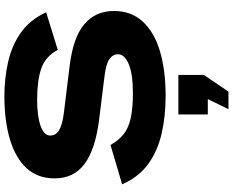

<svg xmlns="http://www.w3.org/2000/svg" viewBox="-113 -649 1060 874"><g transform="rotate(-90 417.0 -212.0)"><path d="M418 12Q325 12 245 -6.5Q165 -25 106 -68.5Q47 -112 15 -186L194 -239Q214 -203 241.5 -180.5Q269 -158 314 -147.5Q359 -137 430 -137Q517 -137 562 -156Q607 -175 607 -205Q607 -228 585 -244Q563 -260 501 -267L308 -291Q174 -308 108 -357Q42 -406 42 -493Q42 -570 88 -620.5Q134 -671 218.5 -696.5Q303 -722 416 -722Q498 -722 572.5 -705Q647 -688 705.5 -647Q764 -606 798 -532L627 -479Q597 -535 542.5 -554Q488 -573 400 -573Q326 -573 281.5 -557.5Q237 -542 237 -513Q237 -488 261.5 -473Q286 -458 342 -451L554 -425Q684 -409 744 -358Q804 -307 804 -223Q804 -145 756 -92.5Q708 -40 621 -14Q534 12 418 12ZM357 298 403 204H333V70H513V186L437 298Z"/></g></svg>

Font: Special Gothic Extended Bold
Style: Regular
Weight: 700
Width: 7
Designer: Alistair McCready
Foundry: Monolith
Version: Version 1.000; ttfautohint (v1.8.4.7-5d5b)